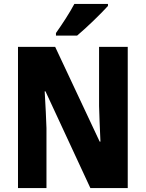

<svg xmlns="http://www.w3.org/2000/svg" viewBox="-20 -951 736 971"><path d="M526 -921V-931H356C332 -886 297 -832 263 -784V-771H370C419 -812 494 -885 526 -921ZM626 0V-714H481V-415C482 -364 485 -310 488 -235H484L259 -714H71V0H215V-303C213 -352 211 -411 206 -489H210L437 0Z"/></svg>

Font: Noto Sans Gurmukhi Condensed ExtraBold
Style: Regular
Weight: 800
Width: 3
Designer: Jelle Bosma - Monotype Design Team
Foundry: Monotype Imaging Inc.
Version: Version 2.004